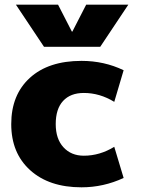

<svg xmlns="http://www.w3.org/2000/svg" viewBox="-20 -790 601 820"><path d="M289 -655 348 -770H528L408 -590H168L48 -770H228L287 -655ZM468 -163 508 -30Q422 10 328 10Q190 10 109 -63Q28 -136 28 -260Q28 -385 107.5 -457.5Q187 -530 328 -530Q425 -530 508 -490L468 -355Q406 -393 338 -393Q281 -393 249.5 -359Q218 -325 218 -260Q218 -197 251 -161Q284 -125 338 -125Q406 -125 468 -163Z"/></svg>

Font: M PLUS 1p Black
Style: Regular
Weight: 900
Version: Version 1.061